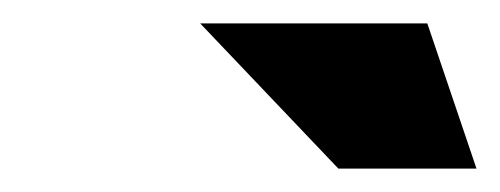

<svg xmlns="http://www.w3.org/2000/svg" viewBox="-20 -700 427 164"><path d="M387 -556 345 -680H151L269 -556Z"/></svg>

Font: LT Wave Text Black Italic
Style: Regular
Weight: 900
Designer: Daniel Lyons
Version: Version 2.5 (Glyphs App)